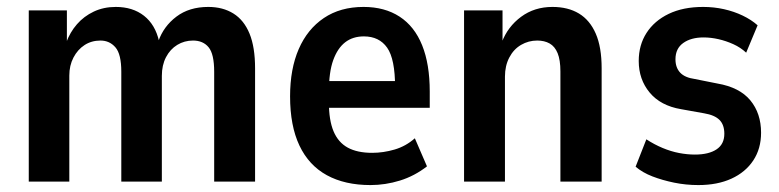

<svg xmlns="http://www.w3.org/2000/svg" viewBox="-20 -524 2249 554"><path d="M63 0V-494H173V-401H171Q182 -431 202 -454Q222 -477 250.5 -490.5Q279 -504 314 -504Q363 -504 395.5 -478.5Q428 -453 439 -405H437Q452 -448 489 -476Q526 -504 581 -504Q623 -504 653.5 -485Q684 -466 700 -427Q716 -388 716 -327V0H598V-317Q598 -368 582 -387.5Q566 -407 537 -407Q512 -407 491.5 -394.5Q471 -382 459 -359Q447 -336 447 -305V0H330V-317Q330 -368 313 -387.5Q296 -407 270 -407Q244 -407 224 -394Q204 -381 192 -358Q180 -335 180 -306V0Z M1049 10Q975 10 923 -18.5Q871 -47 844 -104Q817 -161 817 -246Q817 -325 842 -382.5Q867 -440 914.5 -472Q962 -504 1029 -504Q1090 -504 1133 -476Q1176 -448 1198 -393.5Q1220 -339 1220 -260V-213H913V-290H1134L1120 -272Q1120 -354 1097 -386.5Q1074 -419 1030 -419Q998 -419 976 -402Q954 -385 941.5 -350.5Q929 -316 929 -259V-229Q929 -177 942.5 -145Q956 -113 983.5 -98Q1011 -83 1054 -83Q1086 -83 1118.5 -92.5Q1151 -102 1177 -125L1212 -44Q1176 -16 1134 -3Q1092 10 1049 10Z M1319 0V-494H1430V-402H1428Q1445 -447 1483.5 -475.5Q1522 -504 1574 -504Q1619 -504 1650.5 -485Q1682 -466 1699 -427Q1716 -388 1716 -327V0H1597V-318Q1597 -351 1589 -370.5Q1581 -390 1566 -398.5Q1551 -407 1530 -407Q1505 -407 1483.5 -394.5Q1462 -382 1449.5 -358Q1437 -334 1437 -303V0Z M1995 10Q1959 10 1925 3Q1891 -4 1862.5 -15Q1834 -26 1814 -43L1845 -122Q1868 -107 1892 -97Q1916 -87 1939.5 -82.5Q1963 -78 1985 -78Q2025 -78 2047.5 -93Q2070 -108 2070 -138Q2070 -164 2056 -178Q2042 -192 2012 -197L1945 -209Q1886 -219 1854.5 -257Q1823 -295 1823 -348Q1823 -394 1845.5 -429Q1868 -464 1909.5 -484Q1951 -504 2009 -504Q2040 -504 2069 -497.5Q2098 -491 2123 -479Q2148 -467 2166 -451L2133 -372Q2117 -387 2096 -396.5Q2075 -406 2053 -411Q2031 -416 2010 -416Q1974 -416 1951.5 -400Q1929 -384 1929 -353Q1929 -329 1942.5 -314.5Q1956 -300 1985 -296L2050 -283Q2114 -272 2145 -234.5Q2176 -197 2176 -141Q2176 -95 2153.5 -61Q2131 -27 2090.5 -8.5Q2050 10 1995 10Z"/></svg>

Font: Nunito Sans 10pt Condensed
Style: Bold
Weight: 700
Width: 3
Designer: Vernon Adams
Foundry: Vernon Adams
Version: Version 3.101;gftools[0.9.27]